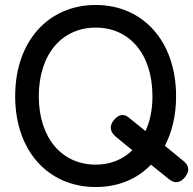

<svg xmlns="http://www.w3.org/2000/svg" viewBox="-20 -737 777 772"><path d="M365 15C455 15 532 -17 587 -75L660 -16C683 2 705 -1 725 -26C743 -50 741 -72 716 -91L643 -151C672 -206 688 -274 688 -350C688 -572 554 -717 365 -717C175 -717 41 -572 41 -350C41 -129 175 15 365 15ZM136 -350C136 -519 229 -626 365 -626C501 -626 593 -519 593 -350C593 -296 583 -248 565 -210L497 -265C477 -281 456 -277 437 -253C419 -230 422 -207 446 -187L512 -133C475 -96 424 -75 365 -75C229 -75 136 -182 136 -350Z"/></svg>

Font: 寒蝉半圆体
Style: Regular
Weight: 400
Designer: Yoshimichi Ohira & Warren
Foundry: ChillType
Version: Version 1.800;Glyphs 3.1.1 (3135)